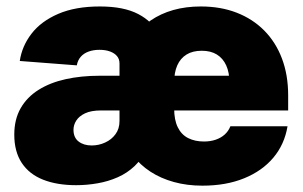

<svg xmlns="http://www.w3.org/2000/svg" viewBox="-20 -567 942 597"><path d="M216.8 8.8Q157.2 8.8 114 -8.3Q70.8 -25.4 47.6 -60.5Q24.4 -95.7 24.4 -148.4Q24.4 -195.8 44.2 -230.5Q64 -265.1 99.9 -287.6Q135.7 -310.1 184.1 -320.8Q232.4 -331.5 289.6 -331.5H736.8L693.4 -310.1Q693.4 -341.8 683.3 -363.8Q673.3 -385.7 654.3 -397.5Q635.3 -409.2 607.4 -409.2Q579.1 -409.2 560.1 -397.5Q541 -385.7 531.2 -363.8Q521.5 -341.8 521.5 -310.1V-230Q521.5 -194.3 532.7 -171.4Q543.9 -148.4 564.9 -137.7Q585.9 -127 614.3 -127Q634.3 -127 650.6 -132.6Q667 -138.2 678.7 -148.7Q690.4 -159.2 696.3 -174.3H874Q864.7 -118.2 830.1 -76.9Q795.4 -35.6 739.3 -12.7Q683.1 10.3 609.4 10.3Q561.5 10.3 520.8 -1Q480 -12.2 447.8 -33.2Q415.5 -54.2 393.1 -84V-452.1Q417 -481.9 448.5 -503.4Q480 -524.9 519 -535.9Q558.1 -546.9 604.5 -546.9Q666 -546.9 715.8 -527.6Q765.6 -508.3 801.5 -472.2Q837.4 -436 856.7 -385Q876 -334 876 -270.5V-223.6H294.9Q263.2 -223.6 244.4 -214.6Q225.6 -205.6 217 -191.9Q208.5 -178.2 208.5 -163.6Q208.5 -139.2 224.4 -127Q240.2 -114.7 265.1 -114.7Q287.1 -114.7 306.9 -123.8Q326.7 -132.8 339.1 -149.7Q351.6 -166.5 351.6 -190.9V-369.6Q351.6 -383.3 343.8 -392.6Q335.9 -401.9 322 -407Q308.1 -412.1 289.1 -412.1Q270.5 -412.1 255.6 -406.7Q240.7 -401.4 231.2 -390.6Q221.7 -379.9 218.8 -363.8L41.5 -377.4Q48.3 -423.8 78.1 -462.4Q107.9 -501 161.1 -523.9Q214.4 -546.9 290.5 -546.9Q364.7 -546.9 409.7 -523.4Q454.6 -500 474.6 -459.5Q494.6 -418.9 494.6 -367.7V-104.5H435.1Q421.9 -72.8 398.7 -50.8Q375.5 -28.8 346.2 -15.9Q316.9 -2.9 283.7 2.9Q250.5 8.8 216.8 8.8Z"/></svg>

Font: Inter 18pt Black
Style: Regular
Weight: 900
Designer: Rasmus Andersson
Foundry: rsms
Version: Version 4.001;git-66647c0bb